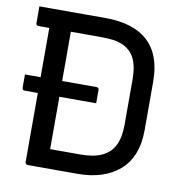

<svg xmlns="http://www.w3.org/2000/svg" viewBox="-79 -774 808 849"><g transform="rotate(10 325.0 -350.0)"><path d="M19.4 -392.4H340.6Q345.6 -392.4 348.6 -389.4Q351.6 -386.4 351.6 -381.4Q351.6 -366.4 351.6 -351.8Q351.6 -337.1 351.6 -321.6H30.4Q25.4 -321.6 22.4 -324.6Q19.4 -327.6 19.4 -332.6Q19.4 -348.1 19.4 -362.8Q19.4 -377.4 19.4 -392.4ZM583.3 -242.1Q583.3 -180.7 565 -135Q546.6 -89.3 512.1 -59.7Q477.6 -30.1 430.6 -15Q383.6 0 325.7 0Q301.9 0 275.8 0Q249.8 0 223.9 0Q198.1 0 174.1 0Q150 0 131.1 0Q112.1 0 100.6 0Q96.2 0 92.9 -3.3Q89.6 -6.6 89.6 -11Q89.6 -91.7 89.6 -172.3Q89.6 -252.9 89.6 -333.5Q89.6 -414.1 89.6 -494.7Q89.6 -575.3 89.6 -655.9H194.7L186.4 -639.1Q186.4 -612 186.4 -582.3Q186.4 -552.6 186.4 -524.9Q186.4 -469.3 186.4 -414.8Q186.4 -360.2 186.4 -305.9Q186.4 -251.7 186.4 -197.1Q186.4 -142.5 186.4 -86.4Q202.7 -86.4 225.2 -86.4Q247.6 -86.4 272.9 -86.4Q298.2 -86.4 322.7 -86.4Q382.4 -86.4 419.5 -104.1Q456.7 -121.8 474.2 -157.6Q491.8 -193.4 491.8 -248.2V-451.8Q491.8 -482.8 487.3 -506.7Q482.7 -530.6 473.3 -549Q463.9 -567.4 448.9 -580.1Q433.7 -593 415.7 -600.4Q397.8 -607.8 374.1 -610.7Q350.4 -613.6 318 -613.6Q283.5 -613.6 247.1 -613.6Q210.8 -613.6 174.5 -613.6Q138.2 -613.6 104.5 -613.6Q70.8 -613.6 41 -613.6Q38 -613.6 35.5 -615.1Q33 -616.6 31.5 -619.1Q30 -621.6 30 -624.6Q30 -642.3 30 -662.3Q30 -682.3 30 -700Q60.4 -700 95.6 -700Q130.7 -700 168.8 -700Q206.8 -700 246.4 -700Q285.9 -700 325.7 -700Q389.6 -700 437.9 -684.8Q486.2 -669.5 518.6 -639.3Q551 -609 567.2 -564Q583.3 -518.9 583.3 -458.3Z"/></g></svg>

Font: Recursive Sans Linear Light
Style: Regular
Weight: 300
Version: Version 1.085